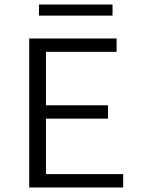

<svg xmlns="http://www.w3.org/2000/svg" viewBox="-20 -828 622 848"><path d="M477 -759H152V-808H477ZM524 -59V0H109V-658H495V-599H183V-363H457V-304H183V-59Z"/></svg>

Font: Ysabeau SC
Style: Regular
Weight: 400
Designer: Christian Thalmann (Catharsis Fonts)
Version: Version 0.003